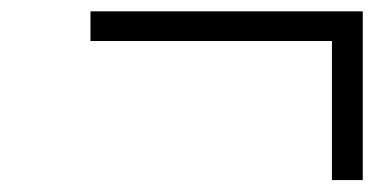

<svg xmlns="http://www.w3.org/2000/svg" viewBox="-20 -484 674 330"><path d="M550.5 -174.5V-413.5H135.5V-464.5H603.5V-174.5Z"/></svg>

Font: Overpass ExtraLight
Style: Italic
Weight: 250
Italic angle: -10°
Designer: Delve Withrington, Dave Bailey, Thomas Jockin
Foundry: Delve Fonts LLC
Version: Version 4.000